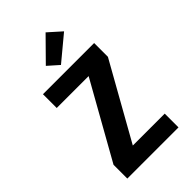

<svg xmlns="http://www.w3.org/2000/svg" viewBox="-291 -1088 1183 1183"><g transform="rotate(-45 300.0 -496.5)"><path d="M77 0V-120L355 -615H77V-735H523V-615L245 -120H523V0ZM283 -784 213 -846 358 -993 443 -917Z"/></g></svg>

Font: Iosevka Heavy Extended
Style: Regular
Weight: 900
Width: 7
Monospace: yes
Designer: Belleve Invis
Foundry: Belleve Invis
Version: Version 32.5.0; ttfautohint (v1.8.4)